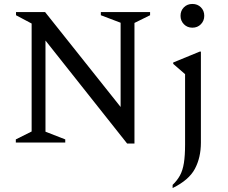

<svg xmlns="http://www.w3.org/2000/svg" viewBox="-20 -721 1153 971"><path d="M60 0V-16L140 -56V-602L61 -644V-660H208L590 -180V-606L490 -644V-660H739V-644L660 -605V5H623L210 -516V-55L310 -16V0ZM953 -581Q927 -581 910 -598.5Q893 -616 893 -641Q893 -667 910 -684Q927 -701 953 -701Q979 -701 996 -684Q1013 -667 1013 -641Q1013 -616 996 -598.5Q979 -581 953 -581ZM853 230V214Q876 192 890 166.5Q904 141 910 103.5Q916 66 916 10V-346L856 -398V-405L990 -460H996V0Q996 76 965.5 133Q935 190 853 230Z"/></svg>

Font: Spectral SC
Style: Regular
Weight: 400
Designer: Jean-Baptiste Levee
Foundry: Production Type
Version: Version 2.001